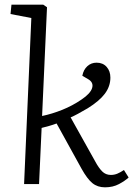

<svg xmlns="http://www.w3.org/2000/svg" viewBox="-20 -787 572 821"><path d="M114 -710 25 -727 29 -767H165L181 -756L160 -291Q203 -300 246.5 -317.5Q290 -335 328 -361Q367 -387 374 -411Q381 -435 356 -449L332 -463Q337 -489 353.5 -504Q370 -519 393 -519Q420 -519 436 -501Q452 -483 452 -455Q452 -418 428.5 -386.5Q405 -355 355 -324Q333 -311 313.5 -300.5Q294 -290 282 -285L387 -97Q402 -69 417 -54Q432 -39 454 -39Q469 -39 482 -44.5Q495 -50 510 -60L530 -28Q515 -14 489 0Q463 14 429 14Q397 14 375 -4Q353 -22 329 -65L222 -259Q206 -253 190 -248.5Q174 -244 158 -240L147 0H83Z"/></svg>

Font: Literata 12pt Light
Style: Italic
Weight: 300
Italic angle: -2°
Designer: Latin by Veronika Burian and Jose Scaglione. Greek by Irene Vlachou. Cyrillic by Vera Evstafieva
Foundry: TypeTogether
Version: Version 3.002